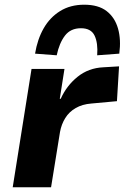

<svg xmlns="http://www.w3.org/2000/svg" viewBox="-20 -796 530 816"><path d="M34 0 114 -503H254L234 -376H238Q263 -432 309.5 -469.5Q356 -507 419 -510L486 -514L477 -366L368 -356Q330 -353 302 -337Q274 -321 257.5 -294.5Q241 -268 235 -235L197 0ZM221 -561 129 -568Q139 -629 165.5 -675.5Q192 -722 235.5 -749Q279 -776 338 -776Q398 -776 433 -749Q468 -722 481.5 -675Q495 -628 487 -568L393 -561Q397 -613 382 -644.5Q367 -676 324 -676Q280 -676 256 -644.5Q232 -613 221 -561Z"/></svg>

Font: Nunito Sans 7pt ExtraBold
Style: Italic
Weight: 800
Italic angle: -9°
Designer: Vernon Adams
Foundry: Vernon Adams
Version: Version 3.101;gftools[0.9.27]